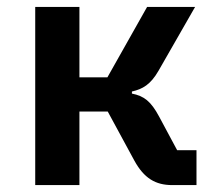

<svg xmlns="http://www.w3.org/2000/svg" viewBox="-20 -536 640 556"><path d="M82 0H210V-213H292L369 -71C397 -20 430 0 479 0H549V-101H493L441 -198C417 -243 397 -258 362 -265V-271C393 -278 416 -291 439 -331L545 -516H406L291 -312H210V-516H82Z"/></svg>

Font: IBM Mono SemiBold
Style: Regular
Weight: 600
Monospace: yes
Designer: Mike Abbink, Paul van der Laan, Pieter van Rosmalen
Foundry: Bold Monday
Version: Version 2.3